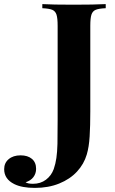

<svg xmlns="http://www.w3.org/2000/svg" viewBox="-178 -728 562 936"><path d="M262.2 -602.1V-235.8V-183.6Q262.2 -114.3 259 -63Q255.9 -11.7 245.1 24.9Q231.4 71.8 197.3 108.6Q163.1 145.5 110.6 166.7Q58.1 188 -7.8 188Q-71.3 188 -108.4 169.4Q-157.7 145 -157.7 96.7Q-157.7 66.4 -135.7 47.9Q-113.8 29.3 -77.6 29.3Q-43 29.3 -22.5 46.4Q-2 63.5 -2 95.2Q-2 117.7 -15.1 135.3Q-28.3 152.8 -53.2 160.6Q-42.5 168 -17.1 168Q19.5 168 45.9 148.2Q72.3 128.4 84 96.2Q92.8 70.8 96.9 42Q101.1 13.2 102.1 -26.6Q103 -66.4 103 -145V-602.1Q103 -639.6 97.4 -656.7Q91.8 -673.8 76.7 -680.2Q61.5 -686.5 28.3 -688V-708Q77.1 -705.1 180.2 -705.1Q281.7 -705.1 337.4 -708V-688Q303.7 -686.5 288.6 -680.2Q273.4 -673.8 267.8 -656.7Q262.2 -639.6 262.2 -602.1Z"/></svg>

Font: TypoPRO Playfair Display SC
Style: Bold
Weight: 700
Designer: Claus Eggers Sørensen
Foundry: Claus Eggers Sørensen
Version: Version 1.004;PS 001.004;hotconv 1.0.70;makeotf.lib2.5.58329